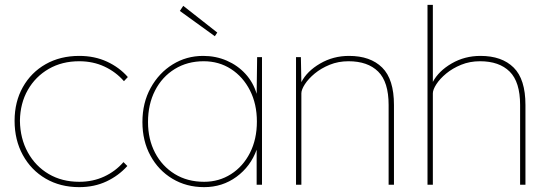

<svg xmlns="http://www.w3.org/2000/svg" viewBox="-20 -760 2250 790"><path d="M306 10Q228 10 168 -25Q108 -60 74 -122Q40 -184 40 -263Q40 -341 74 -401.5Q108 -462 168 -496Q228 -530 306 -530Q369 -530 420 -506.5Q471 -483 506 -443L490 -426Q457 -464 410 -486Q363 -508 306 -508Q235 -508 180.5 -476.5Q126 -445 94.5 -390Q63 -335 62 -263Q63 -190 94.5 -133Q126 -76 180.5 -44Q235 -12 306 -12Q362 -12 408.5 -33.5Q455 -55 488 -93L504 -77Q468 -37 418 -13.5Q368 10 306 10Z M820 10Q747 10 689.5 -24.5Q632 -59 599 -119.5Q566 -180 566 -258Q566 -337 600 -398.5Q634 -460 690.5 -495Q747 -530 816 -530Q868 -530 913 -510.5Q958 -491 990 -456Q1022 -421 1036 -374L1038 -525H1058V0H1036V-144Q1011 -75 953 -32.5Q895 10 820 10ZM820 -12Q881 -12 930.5 -43.5Q980 -75 1008.5 -131Q1037 -187 1037 -260Q1037 -332 1008.5 -388Q980 -444 930.5 -476Q881 -508 818 -508Q751 -508 699 -476Q647 -444 618 -387.5Q589 -331 589 -258Q589 -187 618 -131.5Q647 -76 699 -44Q751 -12 820 -12ZM864 -611 720 -715 734 -736 874 -626Z M1198 0V-525H1218L1220 -422Q1243 -467 1297 -498.5Q1351 -530 1416 -530Q1504 -530 1552.5 -482Q1601 -434 1601 -328V0H1579V-328Q1579 -423 1536 -465.5Q1493 -508 1414 -508Q1372 -508 1336.5 -493.5Q1301 -479 1275 -457.5Q1249 -436 1234.5 -413.5Q1220 -391 1220 -376V0Z M1739 0V-740H1761V-423Q1785 -468 1838.5 -499Q1892 -530 1957 -530Q2045 -530 2093.5 -482Q2142 -434 2142 -328V0H2120V-328Q2120 -423 2077 -465.5Q2034 -508 1955 -508Q1913 -508 1877.5 -493.5Q1842 -479 1816 -457.5Q1790 -436 1775.5 -413.5Q1761 -391 1761 -376V0Z"/></svg>

Font: Lexend Thin
Style: Regular
Weight: 100
Designer: Bonnie Shaver-Troup, Thomas Jockin
Foundry: Lexend
Version: Version 1.007; ttfautohint (v1.8.3)